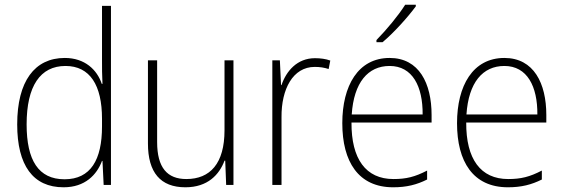

<svg xmlns="http://www.w3.org/2000/svg" viewBox="-20 -836 2393 815"><path d="M250 -41C341 -41 391 -94 413 -153H415L420 -51H451V-811H413V-581C413 -549 413 -515 415 -480H412C392 -540 340 -590 255 -590C127 -590 53 -491 53 -308C53 -134 120 -41 250 -41ZM254 -75C143 -75 93 -156 93 -308C93 -471 151 -556 258 -556C362 -556 413 -474 413 -332V-299C413 -158 365 -75 254 -75Z M971 -580H933V-283C933 -142 872 -76 771 -76C690 -76 647 -124 647 -233V-580H608V-227C608 -104 661 -41 767 -41C862 -41 911 -95 933 -154H936L940 -51H971Z M1317 -589C1241 -589 1195 -534 1175 -475H1173L1168 -580H1136V-51H1175V-339C1174 -457 1223 -552 1316 -552C1338 -552 1357 -549 1375 -543L1382 -579C1363 -586 1340 -589 1317 -589Z M1745 -809V-816H1700C1671 -770 1621 -710 1578 -666V-657H1604C1652 -697 1712 -764 1745 -809ZM1634 -590C1500 -590 1433 -472 1433 -313C1433 -150 1501 -41 1649 -41C1706 -41 1749 -52 1793 -74V-112C1741 -85 1704 -76 1650 -76C1533 -76 1471 -161 1472 -316H1812V-348C1812 -482 1759 -590 1634 -590ZM1634 -556C1731 -556 1775 -469 1774 -350H1473C1482 -486 1542 -556 1634 -556Z M2121 -590C1987 -590 1920 -472 1920 -313C1920 -150 1988 -41 2136 -41C2193 -41 2236 -52 2280 -74V-112C2228 -85 2191 -76 2137 -76C2020 -76 1958 -161 1959 -316H2299V-348C2299 -482 2246 -590 2121 -590ZM2121 -556C2218 -556 2262 -469 2261 -350H1960C1969 -486 2029 -556 2121 -556Z"/></svg>

Font: Noto Sans Tamil UI SemiCondensed ExtraLight
Style: Regular
Weight: 200
Width: 4
Designer: Jelle Bosma - Monotype Design Team
Foundry: Monotype Imaging Inc.
Version: Version 2.004